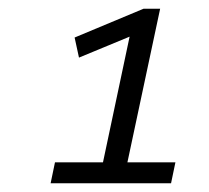

<svg xmlns="http://www.w3.org/2000/svg" viewBox="-20 -710 480 440"><path d="M96 -290 106 -338H216L277 -626L161 -578L151 -624L309 -690H347L272 -338H382L372 -290Z"/></svg>

Font: Radio Canada Condensed Light
Style: Italic
Weight: 300
Width: 3
Italic angle: -12°
Designer: Charles Daoud, Etienne Aubert Bonn, Alexandre Saumier Demers, Jacques Le Bailly
Foundry: Radio-Canada
Version: Version 2.104; ttfautohint (v1.8.4.7-5d5b);gftools[0.9.28.de